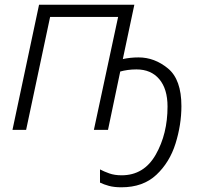

<svg xmlns="http://www.w3.org/2000/svg" viewBox="-20 -552 841 816"><path d="M496 244Q588 244 644.5 191Q701 138 726 58Q751 -22 751 -101Q751 -214 694 -261Q637 -308 569 -308Q534 -308 502 -301L551 -532H146L33 0H91L193 -480H482L379 0H439L491 -248Q505 -252 522.5 -254.5Q540 -257 560 -257Q622 -257 657 -215.5Q692 -174 692 -99Q692 17 642 105Q592 193 497 193Q467 193 444.5 185Q422 177 405 168V224Q421 232 443 238Q465 244 496 244Z"/></svg>

Font: Noto Sans UI Light
Style: Italic
Weight: 300
Italic angle: -12°
Designer: Monotype Design Team
Foundry: Monotype Imaging Inc.
Version: Version 1.901